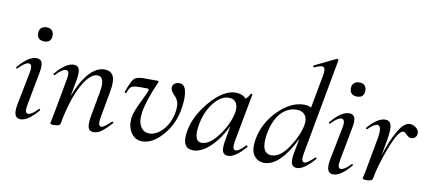

<svg xmlns="http://www.w3.org/2000/svg" viewBox="-67 -971 2768 1231"><g transform="rotate(10 1317.0 -356.0)"><path d="M173 -509Q125 -509 125 -556Q125 -577 138 -589Q151 -601 173 -601Q195 -601 207 -589Q219 -577 219 -556Q219 -509 173 -509ZM108 9Q54 9 75 -89L116 -297Q127 -353 99 -353Q75 -353 34 -309Q30 -305 26 -309Q22 -313 26 -317Q92 -395 143 -395Q171 -395 179 -373Q187 -351 177 -302L137 -89Q126 -34 151 -34Q174 -34 214 -76Q216 -78 219 -77Q222 -76 223 -73Q224 -70 222 -68Q157 9 108 9Z M689 -77Q693 -81 697 -77Q701 -73 698 -69Q662 -29 636 -10Q610 9 584 9Q557 9 549.5 -14Q542 -37 551 -89L580 -248Q600 -354 547 -354Q498 -354 447.5 -261Q397 -168 368 -9Q365 8 328 8Q302 8 302 1Q302 -1 304.5 -12Q307 -23 310.5 -41Q314 -59 317 -74L358 -297Q369 -353 342 -353Q318 -353 277 -309Q273 -305 269 -309Q265 -313 269 -317Q335 -395 386 -395Q413 -395 421 -373Q429 -351 420 -302L400 -192Q436 -290 484 -344.5Q532 -399 585 -399Q628 -399 643 -367Q658 -335 645 -267L613 -89Q603 -34 628 -34Q646 -34 689 -77Z M902 13Q855 13 829 -26.5Q803 -66 808 -119Q811 -145 822 -173.5Q833 -202 854 -244.5Q875 -287 881 -301Q894 -327 874 -327H824Q787 -327 773 -317.5Q759 -308 749 -277Q748 -275 744 -274.5Q740 -274 738 -276.5Q736 -279 738 -282Q761 -349 778 -368Q795 -387 839 -387H929Q938 -387 939.5 -384.5Q941 -382 937 -375Q878 -238 869 -167Q861 -111 880.5 -78Q900 -45 937 -45Q982 -45 1022.5 -87Q1063 -129 1078 -196Q1083 -218 1083.5 -236Q1084 -254 1082 -265Q1080 -276 1074 -287.5Q1068 -299 1064.5 -303Q1061 -307 1053 -315Q1029 -339 1029 -358Q1029 -377 1042.5 -386.5Q1056 -396 1074 -396Q1105 -396 1115.5 -357Q1126 -318 1117 -253Q1103 -141 1036.5 -64Q970 13 902 13Z M1564 -77Q1567 -80 1571 -76Q1575 -72 1573 -69Q1506 9 1460 9Q1432 9 1424 -13.5Q1416 -36 1426 -89L1442 -182Q1399 -92 1342.5 -39.5Q1286 13 1234 13Q1159 13 1173 -91Q1188 -198 1274 -298.5Q1360 -399 1440 -399Q1482 -399 1508 -372Q1527 -388 1534 -407Q1535 -409 1538 -409Q1541 -409 1543.5 -407.5Q1546 -406 1546 -405L1487 -89Q1478 -34 1502 -34Q1523 -34 1564 -77ZM1279 -44Q1330 -44 1385.5 -118Q1441 -192 1457 -269Q1465 -310 1450 -335Q1435 -360 1400 -359Q1348 -358 1301.5 -297.5Q1255 -237 1241 -148Q1225 -44 1279 -44Z M2051 -717 1936 -89Q1925 -34 1951 -34Q1968 -34 2013 -77Q2017 -81 2021 -77Q2025 -73 2021 -69Q1954 9 1908 9Q1880 9 1872.5 -14Q1865 -37 1875 -89L1892 -178Q1798 13 1696 13Q1653 13 1628.5 -21Q1604 -55 1616 -126Q1635 -235 1717 -317Q1799 -399 1884 -399Q1912 -399 1931 -388L1972 -610Q1979 -650 1964.5 -658.5Q1950 -667 1907 -646Q1904 -645 1901.5 -647.5Q1899 -650 1899 -653.5Q1899 -657 1902 -658L2040 -725Q2044 -726 2048 -722.5Q2052 -719 2051 -717ZM1734 -43Q1791 -43 1843.5 -122.5Q1896 -202 1909 -272Q1916 -314 1897 -337Q1878 -360 1842 -359Q1782 -358 1739.5 -309.5Q1697 -261 1681 -171Q1661 -43 1734 -43Z M2209 -509Q2161 -509 2161 -556Q2161 -577 2174 -589Q2187 -601 2209 -601Q2231 -601 2243 -589Q2255 -577 2255 -556Q2255 -509 2209 -509ZM2144 9Q2090 9 2111 -89L2152 -297Q2163 -353 2135 -353Q2111 -353 2070 -309Q2066 -305 2062 -309Q2058 -313 2062 -317Q2128 -395 2179 -395Q2207 -395 2215 -373Q2223 -351 2213 -302L2173 -89Q2162 -34 2187 -34Q2210 -34 2250 -76Q2252 -78 2255 -77Q2258 -76 2259 -73Q2260 -70 2258 -68Q2193 9 2144 9Z M2574 -395Q2597 -395 2617 -377.5Q2637 -360 2633 -338Q2631 -325 2621 -316Q2611 -307 2597 -307Q2581 -307 2565.5 -323Q2550 -339 2541 -339Q2510 -339 2464.5 -223Q2419 -107 2401 -9Q2398 8 2361 8Q2336 8 2336 1Q2336 -1 2338.5 -12.5Q2341 -24 2345 -42Q2349 -60 2351 -74L2387 -271Q2401 -353 2369 -353Q2348 -353 2310 -315Q2307 -312 2303 -316Q2299 -320 2302 -323Q2364 -395 2414 -395Q2443 -395 2451.5 -369.5Q2460 -344 2449 -276L2429 -163Q2460 -264 2498 -329.5Q2536 -395 2574 -395Z"/></g></svg>

Font: Cormorant Infant Book
Style: Italic
Weight: 500
Italic angle: -10°
Designer: Christian Thalmann (Catharsis Fonts)
Version: Version 1.000;PS 002.000;hotconv 1.0.88;makeotf.lib2.5.64775